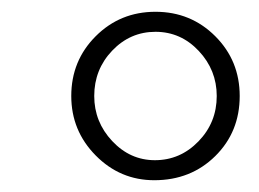

<svg xmlns="http://www.w3.org/2000/svg" viewBox="-20 -696 440 326"><path d="M387 -533Q387 -472 345.5 -431Q304 -390 242 -390Q184 -390 142.5 -432Q101 -474 101 -533Q101 -593 142.5 -634.5Q184 -676 244 -676Q304 -676 345.5 -634.5Q387 -593 387 -533ZM348 -533Q348 -577 317.5 -609.5Q287 -642 244 -642Q201 -642 170.5 -610Q140 -578 140 -533Q140 -489 170.5 -456.5Q201 -424 243 -424Q286 -424 317 -456Q348 -488 348 -533Z"/></svg>

Font: STIX MathJax Main
Style: Italic
Weight: 400
Italic angle: -16.33°
Designer: MicroPress Inc., with final additions and corrections provided by Coen Hoffman, Elsevier (retired)
Version: Version 1.1.1